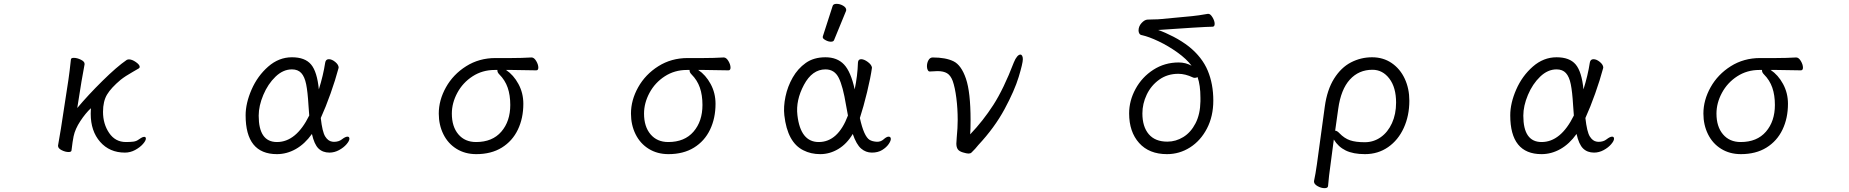

<svg xmlns="http://www.w3.org/2000/svg" viewBox="-20 -784 9620 999"><path d="M297 -115 336 -369Q342 -409 349 -475Q350 -483 364 -483Q381 -483 400.5 -473.5Q420 -464 420 -452V-449Q413 -414 404 -360L382 -222Q438 -289 513 -363Q588 -437 639 -472Q644 -475 651 -475Q667 -475 687 -461Q707 -447 707 -436Q707 -431 702 -428L671 -410Q632 -388 608 -369Q558 -327 537 -292Q516 -257 516 -202Q516 -139 548 -92Q580 -45 635 -45Q658 -45 673.5 -47Q689 -49 700 -57Q705 -61 714.5 -66.5Q724 -72 730 -72Q739 -72 739 -63Q739 -52 723.5 -34.5Q708 -17 683 -3.5Q658 10 630 10Q550 10 501 -46Q452 -102 452 -192Q452 -211 453 -221Q425 -195 398 -154Q371 -113 363 -75Q358 -52 352 -1Q351 7 337 7Q320 7 301 -2.5Q282 -12 282 -25V-27Z M1421 18Q1258 18 1258 -184Q1258 -247 1289 -318Q1320 -389 1375.5 -437.5Q1431 -486 1499 -486Q1567 -486 1598.5 -448.5Q1630 -411 1639 -319Q1662 -392 1672 -458Q1675 -476 1691 -476Q1707 -476 1724.5 -461.5Q1742 -447 1742 -432L1741 -428Q1725 -368 1700 -297.5Q1675 -227 1649 -170Q1657 -98 1672 -74Q1687 -50 1708 -47L1717 -46Q1743 -46 1759 -59Q1777 -73 1788 -73Q1798 -73 1798 -62Q1798 -51 1783 -33.5Q1768 -16 1744 -3Q1720 10 1694 10Q1659 10 1637 -11.5Q1615 -33 1603 -87Q1566 -35 1519 -8.5Q1472 18 1421 18ZM1585 -237Q1581 -306 1573 -345.5Q1565 -385 1547.5 -404Q1530 -423 1499 -423Q1453 -423 1413.5 -385Q1374 -347 1350 -290Q1326 -233 1326 -182Q1326 -45 1421 -45Q1521 -45 1589 -183Q1587 -201 1585 -237Z M2781 -432Q2781 -418 2770 -418Q2682 -420 2644 -420H2613Q2652 -394 2677.5 -347Q2703 -300 2703 -244Q2703 -169 2674.5 -109.5Q2646 -50 2591 -16Q2536 18 2458 18Q2400 18 2355.5 -9.5Q2311 -37 2287 -85.5Q2263 -134 2263 -193Q2263 -263 2300.5 -330Q2338 -397 2405.5 -439.5Q2473 -482 2558 -482H2640Q2694 -482 2745 -485H2746Q2759 -485 2770 -466.5Q2781 -448 2781 -432ZM2331 -193Q2331 -125 2365 -85Q2399 -45 2457 -45Q2542 -45 2588.5 -99Q2635 -153 2635 -238Q2635 -289 2621.5 -328Q2608 -367 2578 -397Q2568 -407 2568 -417V-420H2554Q2490 -420 2439 -387Q2388 -354 2359.5 -301Q2331 -248 2331 -193Z M3781 -432Q3781 -418 3770 -418Q3682 -420 3644 -420H3613Q3652 -394 3677.5 -347Q3703 -300 3703 -244Q3703 -169 3674.5 -109.5Q3646 -50 3591 -16Q3536 18 3458 18Q3400 18 3355.5 -9.5Q3311 -37 3287 -85.5Q3263 -134 3263 -193Q3263 -263 3300.5 -330Q3338 -397 3405.5 -439.5Q3473 -482 3558 -482H3640Q3694 -482 3745 -485H3746Q3759 -485 3770 -466.5Q3781 -448 3781 -432ZM3331 -193Q3331 -125 3365 -85Q3399 -45 3457 -45Q3542 -45 3588.5 -99Q3635 -153 3635 -238Q3635 -289 3621.5 -328Q3608 -367 3578 -397Q3568 -407 3568 -417V-420H3554Q3490 -420 3439 -387Q3388 -354 3359.5 -301Q3331 -248 3331 -193Z M4312 -752Q4315 -764 4332.5 -764Q4350 -764 4366.5 -754.5Q4383 -745 4383 -732Q4383 -729 4382 -727L4320 -576Q4317 -567 4303.5 -567Q4290 -567 4275.5 -575Q4261 -583 4261 -589.5Q4261 -596 4262 -597ZM4454 -170Q4475 -74 4505 -56Q4519 -48 4540.5 -46.5Q4562 -45 4577.5 -59Q4593 -73 4603.5 -73Q4614 -73 4615 -62.5Q4616 -52 4604 -34.5Q4592 -17 4570 -3.5Q4548 10 4516.5 10Q4485 10 4460.5 -11Q4436 -32 4417 -87Q4386 -35 4341.5 -8.5Q4297 18 4248 18Q4199 18 4160 -2Q4077 -43 4061 -184Q4056 -229 4067 -281.5Q4078 -334 4104.5 -380.5Q4131 -427 4172.5 -456.5Q4214 -486 4275 -486Q4336 -486 4371.5 -448.5Q4407 -411 4427 -319Q4442 -390 4444 -458Q4445 -476 4460.5 -476Q4476 -476 4495.5 -461.5Q4515 -447 4517 -432Q4510 -381 4491.5 -304.5Q4473 -228 4454 -170ZM4240 -45Q4340 -45 4392 -183Q4387 -209 4382 -237Q4366 -335 4344 -379Q4322 -423 4275 -423Q4206 -423 4163 -342.5Q4120 -262 4129 -185Q4145 -45 4240 -45Z M4803 -439Q4803 -457 4811 -471Q4819 -485 4833 -485Q4901 -485 4941.5 -465Q4982 -445 5006 -374.5Q5030 -304 5030 -159Q5030 -109 5028 -85Q5095 -155 5148.5 -238Q5202 -321 5255 -459Q5263 -479 5272 -489.5Q5281 -500 5289 -500Q5295 -500 5298.5 -493.5Q5302 -487 5302 -476Q5302 -455 5280.5 -384Q5259 -313 5207 -216.5Q5155 -120 5070 -29Q5066 -25 5054 -10Q5040 5 5034.5 10Q5029 15 5019 15Q5010 15 4990 9Q4970 3 4963 -8Q4956 -19 4956 -37Q4956 -45 4958 -69Q4963 -119 4963 -160Q4963 -219 4956 -274Q4949 -329 4937 -363Q4926 -392 4907.5 -403Q4889 -414 4858 -414Q4848 -414 4818 -412H4817Q4811 -412 4807 -420Q4803 -428 4803 -439Z M6300 -660Q6300 -645 6289 -645Q6269 -645 6186 -640L6006 -628Q6041 -616 6085.5 -593Q6130 -570 6167 -541Q6235 -486 6264 -416.5Q6293 -347 6293 -261Q6293 -179 6260 -115.5Q6227 -52 6172 -17Q6117 18 6052 18Q5959 18 5907 -40Q5855 -98 5855 -194Q5855 -260 5888.5 -321.5Q5922 -383 5981 -421Q6040 -459 6113 -459Q6149 -459 6180 -442Q6154 -477 6106.5 -511Q6059 -545 6008.5 -569Q5958 -593 5922 -601Q5913 -602 5908.5 -609Q5904 -616 5904 -625Q5904 -647 5919.5 -664Q5935 -681 5950 -682Q5962 -683 5982 -683Q6006 -683 6023 -685L6182 -700Q6214 -703 6265 -712H6267Q6278 -712 6289 -693.5Q6300 -675 6300 -660ZM6211 -383Q6205 -379 6197 -379Q6190 -379 6187 -381Q6147 -400 6111 -400Q6054 -400 6011.5 -369.5Q5969 -339 5946.5 -291.5Q5924 -244 5924 -194Q5924 -125 5957 -86Q5990 -47 6054 -47Q6098 -47 6137 -71Q6176 -95 6200.5 -142.5Q6225 -190 6226 -257V-275Q6226 -341 6211 -383Z M6832 71 6873 -229Q6885 -317 6921.5 -375Q6958 -433 7009.5 -459.5Q7061 -486 7119 -486Q7177 -486 7221 -456Q7265 -426 7289 -374.5Q7313 -323 7313 -260Q7313 -182 7284 -118.5Q7255 -55 7202.5 -18.5Q7150 18 7082 18Q7021 18 6982 -1Q6943 -20 6920 -58L6902 79Q6899 99 6895.5 128.5Q6892 158 6890 184Q6889 195 6872 195Q6854 195 6835.5 184.5Q6817 174 6817 161V158Q6825 121 6832 71ZM6949 -91Q6975 -64 7004.5 -54Q7034 -44 7081 -44Q7127 -44 7164 -70Q7201 -96 7222.5 -143Q7244 -190 7244 -250Q7244 -329 7209 -375Q7174 -421 7121 -421Q7050 -421 7003.5 -370Q6957 -319 6943 -218L6927 -104Q6937 -104 6949 -91Z M8001 18Q7838 18 7838 -184Q7838 -247 7869 -318Q7900 -389 7955.5 -437.5Q8011 -486 8079 -486Q8147 -486 8178.5 -448.5Q8210 -411 8219 -319Q8242 -392 8252 -458Q8255 -476 8271 -476Q8287 -476 8304.5 -461.5Q8322 -447 8322 -432L8321 -428Q8305 -368 8280 -297.5Q8255 -227 8229 -170Q8237 -98 8252 -74Q8267 -50 8288 -47L8297 -46Q8323 -46 8339 -59Q8357 -73 8368 -73Q8378 -73 8378 -62Q8378 -51 8363 -33.5Q8348 -16 8324 -3Q8300 10 8274 10Q8239 10 8217 -11.5Q8195 -33 8183 -87Q8146 -35 8099 -8.5Q8052 18 8001 18ZM8165 -237Q8161 -306 8153 -345.5Q8145 -385 8127.5 -404Q8110 -423 8079 -423Q8033 -423 7993.5 -385Q7954 -347 7930 -290Q7906 -233 7906 -182Q7906 -45 8001 -45Q8101 -45 8169 -183Q8167 -201 8165 -237Z M9361 -432Q9361 -418 9350 -418Q9262 -420 9224 -420H9193Q9232 -394 9257.5 -347Q9283 -300 9283 -244Q9283 -169 9254.5 -109.5Q9226 -50 9171 -16Q9116 18 9038 18Q8980 18 8935.5 -9.5Q8891 -37 8867 -85.5Q8843 -134 8843 -193Q8843 -263 8880.5 -330Q8918 -397 8985.5 -439.5Q9053 -482 9138 -482H9220Q9274 -482 9325 -485H9326Q9339 -485 9350 -466.5Q9361 -448 9361 -432ZM8911 -193Q8911 -125 8945 -85Q8979 -45 9037 -45Q9122 -45 9168.5 -99Q9215 -153 9215 -238Q9215 -289 9201.5 -328Q9188 -367 9158 -397Q9148 -407 9148 -417V-420H9134Q9070 -420 9019 -387Q8968 -354 8939.5 -301Q8911 -248 8911 -193Z"/></svg>

Font: Fusion Kai T
Style: Regular
Weight: 400
Designer: Fontworks Inc.
Version: Version 24.134;May 13, 2024